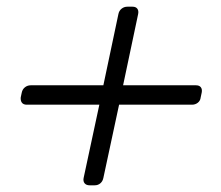

<svg xmlns="http://www.w3.org/2000/svg" viewBox="-20 -587 662 574"><path d="M248 -33Q238 -33 233 -39Q228 -45 230 -55L277 -274H60Q50 -274 45.5 -280Q41 -286 42 -296L45 -310Q47 -320 54.5 -326Q62 -332 72 -332H289L334 -545Q336 -555 343.5 -561Q351 -567 361 -567H376Q386 -567 390.5 -561Q395 -555 393 -545L348 -332H566Q576 -332 580.5 -326Q585 -320 583 -310L580 -296Q579 -286 571.5 -280Q564 -274 554 -274H336L289 -55Q287 -45 280 -39Q273 -33 263 -33Z"/></svg>

Font: Rubik Light Light
Style: Italic
Weight: 300
Italic angle: -12°
Version: Version 2.104